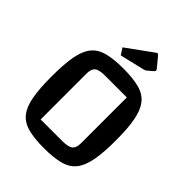

<svg xmlns="http://www.w3.org/2000/svg" viewBox="-238 -973 1117 1117"><g transform="rotate(45 321.0 -414.0)"><path d="M57 -312Q57 -412 68.5 -476Q80 -540 108.5 -576Q137 -612 188.5 -626Q240 -640 321 -640Q400 -640 452 -626Q504 -612 532.5 -575.5Q561 -539 573 -475.5Q585 -412 585 -312Q585 -212 573 -148.5Q561 -85 532.5 -49Q504 -13 452 1Q400 15 321 15Q240 15 188.5 1Q137 -13 108.5 -49Q80 -85 68.5 -148.5Q57 -212 57 -312ZM189 -90H368Q416 -90 434.5 -105Q453 -120 453 -158V-535H272Q225 -535 207 -520Q189 -505 189 -467ZM255 -683 229 -723 389 -839Q394 -843 398 -843Q403 -843 408 -837L456 -779Q463 -771 463 -766Q463 -760 455 -753L426 -729Q421 -724 416.5 -722Q412 -720 403 -718Z"/></g></svg>

Font: Changa Medium
Style: Regular
Weight: 500
Designer: Eduardo Rodriguez Tunni
Foundry: Eduardo Rodriguez Tunni
Version: Version 3.003